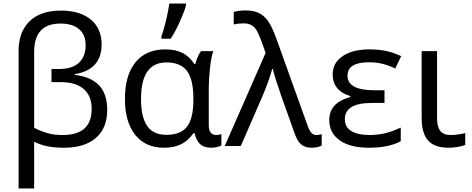

<svg xmlns="http://www.w3.org/2000/svg" viewBox="-20 -825 2667 1085"><path d="M321.8 -691.9Q172.9 -691.9 172.9 -530.8V-103Q207.5 -85 245.4 -73.5Q283.2 -62 334 -62Q498 -62 498 -209Q498 -283.2 453.1 -322Q408.2 -360.8 324.2 -360.8H271V-435.1H314Q386.7 -435.1 425.3 -469.7Q463.9 -504.4 463.9 -569.8Q463.9 -628.9 426.8 -660.4Q389.6 -691.9 321.8 -691.9ZM324.2 -765.1Q432.1 -765.1 493.2 -714.4Q554.2 -663.6 554.2 -574.2Q554.2 -430.7 401.9 -405.8V-401.9Q493.2 -391.6 539.6 -343Q585.9 -294.4 585.9 -203.1Q585.9 -101.6 522.2 -45.9Q458.5 9.8 341.8 9.8Q287.6 9.8 248.3 1.7Q209 -6.3 172.9 -23.9V240.2H85V-535.2Q85 -644.5 147 -704.8Q209 -765.1 324.2 -765.1Z M905.8 9.8Q802.2 9.8 744.1 -63Q686 -135.7 686 -266.1Q686 -399.9 745.6 -472.9Q805.2 -545.9 914.1 -545.9Q973.1 -545.9 1012.2 -525.4Q1051.3 -504.9 1077.6 -463.9H1084Q1095.7 -508.8 1115.7 -536.1H1185.1Q1173.3 -502.4 1166.5 -439.2Q1159.7 -376 1159.7 -326.2V-118.2Q1159.7 -87.4 1171.6 -74.7Q1183.6 -62 1200.7 -62Q1216.3 -62 1231 -66.9V-2.9Q1223.1 1.5 1207.3 5.6Q1191.4 9.8 1174.8 9.8Q1132.3 9.8 1110.4 -11.2Q1088.4 -32.2 1080.1 -71.8H1072.8Q1043.5 -29.3 1003.2 -9.8Q962.9 9.8 905.8 9.8ZM920.9 -63Q1001.5 -63 1037.1 -109.4Q1072.8 -155.8 1072.8 -261.2V-267.1Q1072.8 -377 1036.4 -424.6Q1000 -472.2 919.9 -472.2Q776.9 -472.2 776.9 -265.1Q776.9 -164.6 811.3 -113.8Q845.7 -63 920.9 -63ZM892.1 -620.1Q906.2 -656.7 919.2 -713.1Q932.1 -769.5 937 -805.2H1030.8V-793.9Q1023.4 -763.2 997.8 -706.1Q972.2 -648.9 944.8 -606H892.1Z M1250 0 1481 -525.9 1454.1 -601.1Q1437.5 -644.5 1425.5 -660.6Q1413.6 -676.8 1397.2 -684.8Q1380.9 -692.9 1356.9 -692.9Q1326.7 -692.9 1300.8 -687V-757.8Q1334 -766.1 1366.7 -766.1Q1412.6 -766.1 1442.9 -751.5Q1473.1 -736.8 1495.4 -705.3Q1517.6 -673.8 1544.9 -598.1L1717.8 -116.2Q1727.5 -88.4 1739 -75.2Q1750.5 -62 1768.1 -62Q1779.8 -62 1797.9 -66.9V-2Q1773.4 9.8 1740.7 9.8Q1704.6 9.8 1682.6 -8.3Q1660.6 -26.4 1645 -70.8L1571.8 -275.9Q1530.3 -394.5 1522 -435.1H1518.1Q1502 -373.5 1462.9 -280.8L1340.8 0Z M2152.8 -314.9V-243.2H2080.1Q1928.7 -243.2 1928.7 -150.9Q1928.7 -107.4 1964.8 -84.7Q2001 -62 2070.8 -62Q2112.3 -62 2154.1 -71.5Q2195.8 -81.1 2244.6 -104V-26.9Q2176.8 9.8 2065.9 9.8Q1958.5 9.8 1899.7 -32Q1840.8 -73.7 1840.8 -146Q1840.8 -194.3 1868.4 -226.3Q1896 -258.3 1960 -276.9V-282.2Q1911.6 -295.9 1885.7 -327.1Q1859.9 -358.4 1859.9 -403.8Q1859.9 -469.7 1916.3 -507.8Q1972.7 -545.9 2065.9 -545.9Q2120.1 -545.9 2162.4 -536.9Q2204.6 -527.8 2247.1 -507.8L2213.9 -438Q2165.5 -459.5 2133.3 -466.3Q2101.1 -473.1 2064.9 -473.1Q1943.8 -473.1 1943.8 -397Q1943.8 -314.9 2096.7 -314.9Z M2449.7 -536.1V-158.2Q2449.7 -109.9 2467.8 -85.9Q2485.8 -62 2526.9 -62Q2548.3 -62 2572.3 -65.7Q2596.2 -69.3 2608.9 -73.2V-5.9Q2595.7 0 2568.4 4.9Q2541 9.8 2514.6 9.8Q2434.6 9.8 2398.7 -31.7Q2362.8 -73.2 2362.8 -157.2V-536.1Z"/></svg>

Font: NotoSans
Style: Regular
Weight: 400
Designer: Monotype Design team
Foundry: Monotype Imaging Inc.
Version: Version 1.04; ttfautohint (v1.4.1)